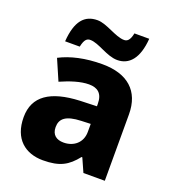

<svg xmlns="http://www.w3.org/2000/svg" viewBox="-140 -871 889 987"><g transform="rotate(20 305.0 -377.0)"><path d="M105 -604H185C194 -647 208 -655 225 -655C272 -655 331 -605 389 -605C453 -605 499 -653 507 -764H426C418 -723 403 -714 387 -714C339 -714 277 -763 225 -763C155 -763 113 -717 105 -604ZM326 -559C232 -559 155 -541 95 -510L144 -397C196 -420 251 -438 297 -438C344 -438 373 -416 373 -359V-346L282 -343C122 -336 38 -280 38 -165C38 -46 110 10 206 10C298 10 341 -15 388 -74H392L425 0H542V-363C542 -491 464 -559 326 -559ZM323 -248 374 -250V-206C374 -147 330 -112 275 -112C236 -112 210 -131 210 -173C210 -219 239 -245 323 -248Z"/></g></svg>

Font: Noto Sans Lao ExtraBold
Style: Regular
Weight: 800
Designer: Monotype Design Team
Foundry: Monotype Imaging Inc.
Version: Version 2.003